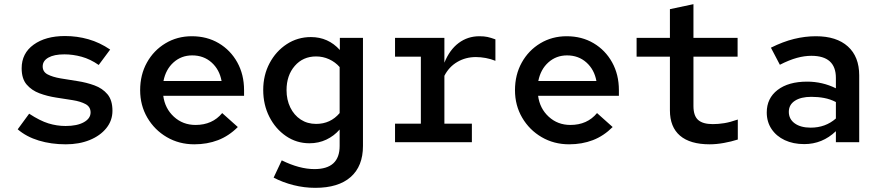

<svg xmlns="http://www.w3.org/2000/svg" viewBox="-20 -683 4240 922"><path d="M296 10Q226 10 166.5 -8Q107 -26 65 -62L120 -137Q172 -103 212.5 -90.5Q253 -78 295 -78Q350 -78 382.5 -96Q415 -114 415 -143Q415 -170 391 -183Q367 -196 329.5 -202Q292 -208 249.5 -214.5Q207 -221 169.5 -235Q132 -249 108 -277Q84 -305 84 -355Q84 -427 141.5 -468.5Q199 -510 292 -510Q350 -510 404.5 -494.5Q459 -479 509 -445L454 -371Q414 -399 372 -410.5Q330 -422 289 -422Q240 -422 212.5 -406.5Q185 -391 185 -364Q185 -338 209 -325.5Q233 -313 271.5 -306.5Q310 -300 352.5 -293.5Q395 -287 433.5 -273Q472 -259 496 -230.5Q520 -202 520 -151Q520 -104 490.5 -67.5Q461 -31 410.5 -10.5Q360 10 296 10Z M913 10Q840 10 781 -24.5Q722 -59 687.5 -118Q653 -177 653 -250Q653 -324 685.5 -382.5Q718 -441 774.5 -475Q831 -509 901 -509Q974 -509 1030.5 -475.5Q1087 -442 1119.5 -383.5Q1152 -325 1152 -250V-223H764Q772 -162 815 -122.5Q858 -83 919 -83Q1000 -83 1047 -140L1122 -73Q1079 -30 1027 -10Q975 10 913 10ZM765 -294H1044Q1034 -349 996 -383Q958 -417 903 -417Q851 -417 813.5 -383.5Q776 -350 765 -294Z M1494 219Q1441 219 1389.5 206Q1338 193 1294 170L1333 87Q1418 129 1490 129Q1611 129 1611 18V-61Q1584 -30 1547 -12.5Q1510 5 1466 5Q1404 5 1353.5 -29.5Q1303 -64 1273.5 -122Q1244 -180 1244 -251Q1244 -322 1274.5 -379.5Q1305 -437 1357 -471Q1409 -505 1473 -505Q1556 -505 1612 -443V-501H1723V18Q1723 115 1664 167Q1605 219 1494 219ZM1498 -88Q1567 -88 1611 -140V-361Q1590 -385 1560.5 -398.5Q1531 -412 1498 -412Q1435 -412 1395.5 -366.5Q1356 -321 1356 -250Q1356 -204 1374 -167Q1392 -130 1424 -109Q1456 -88 1498 -88Z M1877 0V-89H2001V-411H1877V-501H2114V-382Q2139 -444 2182.5 -476.5Q2226 -509 2282 -509Q2305 -509 2321 -505.5Q2337 -502 2359 -494V-391Q2337 -400 2312.5 -404.5Q2288 -409 2265 -409Q2216 -409 2176 -385.5Q2136 -362 2114 -319V-89H2246V0Z M2713 10Q2640 10 2581 -24.5Q2522 -59 2487.5 -118Q2453 -177 2453 -250Q2453 -324 2485.5 -382.5Q2518 -441 2574.5 -475Q2631 -509 2701 -509Q2774 -509 2830.5 -475.5Q2887 -442 2919.5 -383.5Q2952 -325 2952 -250V-223H2564Q2572 -162 2615 -122.5Q2658 -83 2719 -83Q2800 -83 2847 -140L2922 -73Q2879 -30 2827 -10Q2775 10 2713 10ZM2565 -294H2844Q2834 -349 2796 -383Q2758 -417 2703 -417Q2651 -417 2613.5 -383.5Q2576 -350 2565 -294Z M3388 10Q3294 10 3245.5 -31.5Q3197 -73 3197 -153V-411H3037V-501H3197V-639L3310 -663V-501H3522V-411H3310V-174Q3310 -127 3332.5 -107Q3355 -87 3403 -87Q3429 -87 3457.5 -91.5Q3486 -96 3523 -109V-13Q3492 -3 3456 3.5Q3420 10 3388 10Z M3842 9Q3789 9 3748.5 -10Q3708 -29 3685 -63.5Q3662 -98 3662 -143Q3662 -211 3714 -251Q3766 -291 3856 -291Q3929 -291 3994 -259V-309Q3994 -415 3876 -415Q3843 -415 3806.5 -405Q3770 -395 3725 -372L3682 -454Q3740 -483 3793 -496Q3846 -509 3898 -509Q3997 -509 4051.5 -460Q4106 -411 4106 -321V0H3994V-53Q3929 9 3842 9ZM3768 -146Q3768 -111 3796.5 -90.5Q3825 -70 3873 -70Q3944 -70 3994 -114V-193Q3967 -207 3937.5 -212.5Q3908 -218 3876 -218Q3826 -218 3797 -199Q3768 -180 3768 -146Z"/></svg>

Font: Red Hat Mono Medium
Style: Regular
Weight: 500
Monospace: yes
Designer: Pentagram, MCKL
Foundry: Pentagram, MCKL
Version: Version 1.023; ttfautohint (v1.8.3)